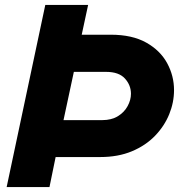

<svg xmlns="http://www.w3.org/2000/svg" viewBox="-20 -760 744 780"><path d="M7 0 164 -740H338L312 -619H430Q517 -619 574 -587Q631 -555 659 -503.5Q687 -452 687 -394Q687 -344 667.5 -296Q648 -248 610 -208.5Q572 -169 516 -145.5Q460 -122 387 -122H206L181 0ZM411 -468H280L238 -272H395Q433 -272 459 -288Q485 -304 498.5 -329Q512 -354 512 -379Q512 -414 487.5 -441Q463 -468 411 -468Z"/></svg>

Font: Be Vietnam Pro ExtraBold
Style: Italic
Weight: 800
Italic angle: -12°
Designer: Lam Bao, Tony Le, Vietanh Nguyen
Foundry: Yellow Type Foundry
Version: Version 1.002; ttfautohint (v1.8.3)